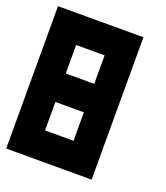

<svg xmlns="http://www.w3.org/2000/svg" viewBox="-119 -508 686 792"><g transform="rotate(20 224.0 -112.5)"><path d="M250 75.2V-49.8H125V75.2ZM250 -174.8V-299.8H125V-174.8ZM0 200.2V-424.8H375V200.2Z"/></g></svg>

Font: Ishtika
Style: Block
Weight: 400
Designer: Kailash Nadh
Version: Version 2.3